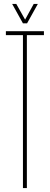

<svg xmlns="http://www.w3.org/2000/svg" viewBox="-20 -959 254 979"><path d="M97 0V-780H10V-800H204V-780H117V0ZM97 -840 42 -939H63L108 -859L152 -939H173L118 -840Z"/></svg>

Font: Big Shoulders Display SC Thin
Style: Regular
Weight: 100
Designer: Patric King
Foundry: XO Type Co
Version: Version 2.002